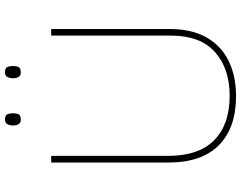

<svg xmlns="http://www.w3.org/2000/svg" viewBox="-116 -818 945 752"><g transform="rotate(-90 356.0 -442.5)"><path d="M618 -252Q618 -163 584.5 -105Q551 -47 492 -18.5Q433 10 355 10Q231 10 163 -57Q95 -124 95 -254V-714H121V-256Q121 -136 182.5 -75.5Q244 -15 356 -15Q463 -15 527.5 -72.5Q592 -130 592 -244V-714H618ZM240 -864Q240 -876 245 -885.5Q250 -895 263 -895Q280 -895 284 -885.5Q288 -876 288 -864Q288 -851 284 -842Q280 -833 263 -833Q250 -833 245 -842Q240 -851 240 -864ZM425 -864Q425 -876 430 -885.5Q435 -895 448 -895Q465 -895 469 -885.5Q473 -876 473 -864Q473 -851 469 -842Q465 -833 448 -833Q435 -833 430 -842Q425 -851 425 -864Z"/></g></svg>

Font: Noto Sans Bengali Thin
Style: Regular
Weight: 100
Designer: Jelle Bosma - Monotype Design Team
Foundry: Monotype Imaging Inc.
Version: Version 2.003; ttfautohint (v1.8.4.7-5d5b)